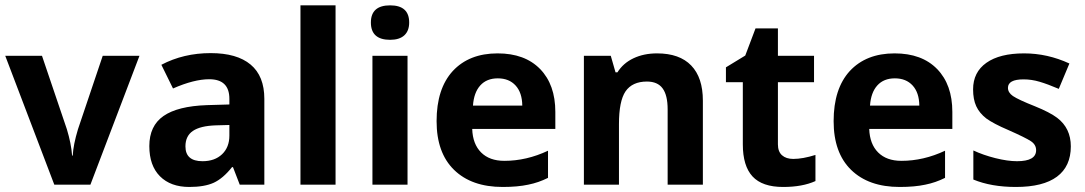

<svg xmlns="http://www.w3.org/2000/svg" viewBox="-20 -704 4137 732"><path d="M324.7 0H187L0 -491.2H140.1L234.9 -211.4Q251.5 -156.7 254.9 -110.8H257.3Q259.3 -151.9 277.3 -211.4L371.6 -491.2H511.7Z M854.5 -187V-227.5L802.7 -226.1Q743.7 -224.1 715.3 -204.8Q687 -185.5 687 -146Q687 -89.4 752 -89.4Q798.8 -89.4 826.7 -116Q854.5 -142.6 854.5 -187ZM987.8 0H894L868.2 -66.9H864.7Q830.6 -23.9 794.9 -7.3Q759.3 8.8 701.7 8.8Q630.4 8.8 589.8 -32Q549.3 -72.8 549.3 -147Q549.3 -224.1 603.3 -261.7Q657.2 -299.3 769 -303.2L854.5 -305.7V-327.1Q854.5 -401.9 777.8 -401.9Q719.7 -401.9 639.6 -366.7L595.2 -457Q679.7 -501.5 783.2 -501.5Q883.3 -501.5 935.5 -457.8Q987.8 -414.1 987.8 -327.1Z M1259.3 -683.6V0H1125.5V-683.6Z M1467.3 -552.2Q1394 -552.2 1394 -618.2Q1394 -683.6 1467.3 -683.6Q1540 -683.6 1540 -618.2Q1540 -586.4 1521.5 -569.3Q1502.9 -552.2 1467.3 -552.2ZM1533.7 -491.2V0H1399.9V-491.2Z M1994.1 0Q1953.6 8.8 1896.5 8.8Q1777.8 8.8 1710.9 -56.6Q1644.5 -121.6 1644.5 -242.2Q1644.5 -365.7 1706.1 -433.1Q1768.6 -500.5 1877 -500.5Q1981 -500.5 2039.1 -440.9Q2097.2 -381.3 2097.2 -277.3V-212.4H1780.3Q1782.2 -154.8 1814.2 -122.8Q1846.2 -90.8 1902.8 -90.8Q1987.3 -90.8 2069.3 -129.4V-25.9Q2033.2 -7.8 1994.1 0ZM1971.2 -301.3Q1970.7 -350.6 1945.8 -377.9Q1920.9 -405.3 1877.9 -405.3Q1835.4 -405.3 1811 -378.2Q1786.6 -351.1 1783.2 -301.3Z M2659.7 -320.3V0H2525.4V-287.1Q2525.4 -340.8 2506.3 -366.9Q2487.3 -393.1 2446.3 -393.1Q2390.6 -393.1 2364.7 -355.5Q2339.8 -318.4 2339.8 -231V0H2206.1V-491.2H2308.6L2326.7 -428.2H2334Q2356 -463.4 2395.3 -481.9Q2434.6 -500.5 2484.9 -500.5Q2570.8 -500.5 2615.2 -454.3Q2659.7 -408.2 2659.7 -320.3Z M2945.8 -153.8Q2945.8 -126 2961.4 -112.1Q2977.1 -98.1 3004.4 -98.1Q3040.5 -98.1 3088.9 -113.3V-13.7Q3039.1 8.8 2965.8 8.8Q2886.2 8.8 2849.1 -31.2Q2812 -71.3 2812 -153.8V-390.6H2747.6V-447.3L2821.3 -492.2L2860.4 -595.7H2945.8V-491.2H3083.5V-390.6H2945.8Z M3507.8 0Q3467.3 8.8 3410.2 8.8Q3291.5 8.8 3224.6 -56.6Q3158.2 -121.6 3158.2 -242.2Q3158.2 -365.7 3219.7 -433.1Q3282.2 -500.5 3390.6 -500.5Q3494.6 -500.5 3552.7 -440.9Q3610.8 -381.3 3610.8 -277.3V-212.4H3293.9Q3295.9 -154.8 3327.9 -122.8Q3359.9 -90.8 3416.5 -90.8Q3501 -90.8 3583 -129.4V-25.9Q3546.9 -7.8 3507.8 0ZM3484.9 -301.3Q3484.4 -350.6 3459.5 -377.9Q3434.6 -405.3 3391.6 -405.3Q3349.1 -405.3 3324.7 -378.2Q3300.3 -351.1 3296.9 -301.3Z M4010.3 -254.9Q4062.5 -215.3 4062.5 -146Q4062.5 -69.8 4009.8 -30.5Q3957 8.8 3853 8.8Q3759.3 8.8 3690.9 -19.5V-130.4Q3728.5 -112.8 3774.9 -101.1Q3821.8 -89.4 3857.4 -89.4Q3930.2 -89.4 3930.2 -131.3Q3930.2 -152.3 3910.6 -165.5Q3891.1 -178.7 3823.7 -208.5Q3767.6 -232.4 3740.2 -252.4Q3713.9 -272.9 3701.9 -299.1Q3689.9 -325.2 3689.9 -363.3Q3689.9 -428.7 3740.7 -464.6Q3791.5 -500.5 3884.3 -500.5Q3973.6 -500.5 4057.1 -461.9L4016.6 -365.2Q3974.1 -383.3 3943.6 -392.3Q3913.1 -401.4 3882.3 -401.4Q3822.8 -401.4 3822.8 -369.1Q3822.8 -351.1 3841.8 -337.9Q3862.8 -323.7 3925.8 -298.8Q3982.4 -275.9 4010.3 -254.9Z"/></svg>

Font: Khula Bold
Style: Regular
Weight: 700
Designer: Erin McLaughlin, Steve Matteson
Version: Version 1.000;PS 1.0;hotconv 1.0.72;makeotf.lib2.5.5900